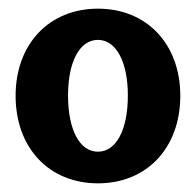

<svg xmlns="http://www.w3.org/2000/svg" viewBox="-20 -745 452 443"><path d="M206 -322C319 -322 396 -404 396 -524C396 -643 319 -725 206 -725C93 -725 16 -643 16 -524C16 -404 93 -322 206 -322ZM206 -395C164 -395 137 -445 137 -525C137 -601 163 -653 206 -653C248 -653 275 -602 275 -525C275 -445 248 -395 206 -395Z"/></svg>

Font: Ronzino
Style: Bold
Weight: 700
Designer: Nunzio Mazzaferro
Foundry: Collletttivo
Version: Version 1.000;Glyphs 3.3 (3337)